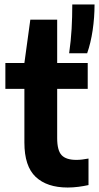

<svg xmlns="http://www.w3.org/2000/svg" viewBox="-20 -828 442 858"><path d="M282.5 10Q190 10 139.5 -37.5Q89 -85 89 -191V-431H4V-546.5H89L115.5 -740H235.5V-546.5H372V-431H235.5V-211Q235.5 -155.5 255.5 -134.5Q275.5 -113.5 321 -113.5Q333.5 -113.5 346.5 -115Q359.5 -116.5 375.5 -119.5V-1Q355.5 3.5 330.8 6.8Q306 10 282.5 10ZM289 -590Q297 -646 300 -698.8Q303 -751.5 303 -808H402.5Q402.5 -749.5 394 -692.5Q385.5 -635.5 369.5 -590Z"/></svg>

Font: Encode Sans Semi Condensed
Style: Bold
Weight: 700
Width: 4
Designer: Multiple Designers
Foundry: Impallari Type
Version: Version 3.000; ttfautohint (v1.8.3) -l 8 -r 50 -G 200 -x 14 